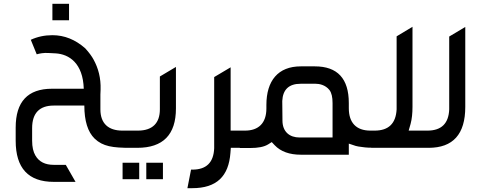

<svg xmlns="http://www.w3.org/2000/svg" viewBox="-20 -773 2513 1004"><path d="M261 178H375L324 89H261C216 89 184 73 165 40C154 21 148 -4 148 -37V-103C148 -182 187 -221 261 -221H421C421 -141 439 -83 475 -48C518 -7 570 0 661 0V-90H620C547 -90 505 -127 505 -201V-279L506 -304C508 -365 494 -417 469 -462C461 -477 447 -497 426 -520C374 -566 317 -589 254 -589C213 -589 176 -581 141 -565L172 -489C189 -494 209 -497 231 -496L270 -494C342 -490 414 -442 418 -309H252C125 -309 62 -241 62 -106V-37C62 106 128 178 261 178ZM254 -667H341V-753H254Z M701 -90H631V0H698C833 0 900 -69 900 -206V-423L816 -373V-201C816 -130 778 -90 701 -90ZM621 164H708V78H621ZM745 164H832V78H745Z M986 114H979L960 211H985C1113 211 1176 149 1185 26L1187 0H1264V-90H1186V-421L1100 -370V2C1097 77 1059 114 986 114Z M1553 36H1804V-22L1840 -10C1846 -8 1858 -6 1875 -4C1892 -1 1918 0 1952 0V-90H1917C1842 -90 1804 -132 1804 -207V-234C1804 -362 1745 -426 1626 -426H1553C1434 -426 1373 -351 1373 -224V-206C1373 -129 1332 -90 1261 -90H1234V1H1288C1330 1 1361 -5 1382 -18L1401 -30L1416 -14C1448 20 1495 36 1553 36ZM1456 -245C1459 -305 1491 -335 1552 -335H1631C1648 -335 1681 -330 1703 -302C1714 -287 1719 -265 1719 -234V-54H1547C1494 -54 1457 -84 1457 -143V-148C1457 -163 1456 -195 1456 -245Z M1922 0H2231V-90H2117L2127 -125C2134 -151 2137 -181 2137 -214V-633L2054 -583V-201C2050 -127 2012 -90 1939 -90H1922Z M2215 -90H2201V0H2221C2349 0 2413 -71 2413 -214V-632L2329 -582V-201C2326 -127 2288 -90 2215 -90Z"/></svg>

Font: All Genders v4 Light
Style: Regular
Weight: 300
Designer: Rassam Alawdi
Foundry: Rassam Art
Version: Version 3.100;FEAKit 1.0